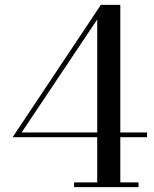

<svg xmlns="http://www.w3.org/2000/svg" viewBox="-20 -770 634 790"><path d="M285 0V-19.5H380V-690L69 -225H585V-205.5H32L395 -750H475V-19.5H550V0Z"/></svg>

Font: Bodoni Moda 11pt
Style: Regular
Weight: 400
Version: Version 2.004